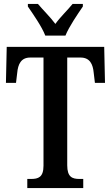

<svg xmlns="http://www.w3.org/2000/svg" viewBox="-20 -951 561 971"><path d="M209 -771H311C329 -816 373 -880 399 -918V-931H347C323 -901 284 -864 260 -830C235 -864 197 -901 172 -931H121V-918C147 -880 192 -816 209 -771ZM118 0H401V-46H382C346 -46 320 -55 320 -115V-660H387C435 -660 450 -626 454 -582L460 -532H511L507 -714H14L10 -532H61L67 -582C71 -626 86 -660 133 -660H200V-113C200 -54 173 -46 137 -46H118Z"/></svg>

Font: Noto Serif Sinhala ExtraCondensed SemiBold
Style: Regular
Weight: 600
Width: 2
Designer: Jelle Bosma - Monotype Design Team
Foundry: Monotype Imaging Inc.
Version: Version 2.007